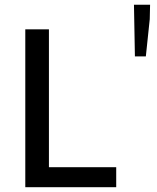

<svg xmlns="http://www.w3.org/2000/svg" viewBox="-20 -777 653 797"><path d="M85 0V-655.3H183.1V-83H462.4V0ZM540 -543 536.1 -757.3H603L601.6 -697.3L585.4 -543Z"/></svg>

Font: Varta Light SemiBold
Style: Regular
Weight: 600
Version: Version 1.004